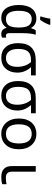

<svg xmlns="http://www.w3.org/2000/svg" viewBox="1092 -1898 816 3040"><g transform="rotate(90 1500.0 -378.0)"><path d="M420.9 -463.9H426.8Q441.4 -514.2 460 -536.1H529.8Q504.9 -455.1 504.9 -321.8V-117.2Q504.9 -63 545.9 -63Q560.1 -63 575.2 -67.9V-2.9Q549.8 9.8 519 9.8Q441.4 9.8 421.9 -71.8H416Q363.3 9.8 263.2 9.8Q168 9.8 113.5 -62.7Q59.1 -135.3 59.1 -267.1Q59.1 -400.4 115.2 -473.1Q171.4 -545.9 272 -545.9Q374.5 -545.9 420.9 -463.9ZM416 -259.8V-267.1Q416 -377.9 383.3 -425Q350.6 -472.2 278.8 -472.2Q150.9 -472.2 150.9 -266.1Q150.9 -64 279.8 -64Q352.1 -64 383.1 -108.9Q414.1 -153.8 416 -259.8ZM241.7 -619.1 256.3 -671.4Q271 -727.1 275.9 -766.1H373V-755.9Q373 -748 348.9 -697.3Q324.7 -646.5 294.9 -606H241.7Z M1173.3 -536.1V-460.9H1043Q1129.9 -365.7 1129.9 -246.1Q1129.9 -131.3 1067.1 -60.8Q1004.4 9.8 895 9.8Q787.1 9.8 725.1 -60.3Q663.1 -130.4 663.1 -255.9Q663.1 -536.1 934.1 -536.1ZM962.9 -460.9H934.1Q836.9 -460.9 795.9 -413.3Q754.9 -365.7 754.9 -255.9Q754.9 -165.5 792.2 -114.7Q829.6 -64 898.9 -64Q966.8 -64 1002.4 -110.6Q1038.1 -157.2 1038.1 -242.2Q1038.1 -373.5 962.9 -460.9Z M1773.4 -536.1V-460.9H1643.1Q1730 -365.7 1730 -246.1Q1730 -131.3 1667.2 -60.8Q1604.5 9.8 1495.1 9.8Q1387.2 9.8 1325.2 -60.3Q1263.2 -130.4 1263.2 -255.9Q1263.2 -536.1 1534.2 -536.1ZM1563 -460.9H1534.2Q1437 -460.9 1396 -413.3Q1355 -365.7 1355 -255.9Q1355 -165.5 1392.3 -114.7Q1429.7 -64 1499 -64Q1566.9 -64 1602.5 -110.6Q1638.2 -157.2 1638.2 -242.2Q1638.2 -373.5 1563 -460.9Z M2098.1 9.8Q1992.7 9.8 1924.6 -66.2Q1856.4 -142.1 1856.4 -269Q1856.4 -397.5 1922.6 -471.7Q1988.8 -545.9 2101.1 -545.9Q2207.5 -545.9 2275.4 -470.2Q2343.3 -394.5 2343.3 -269Q2343.3 -139.6 2276.4 -64.9Q2209.5 9.8 2098.1 9.8ZM2100.1 -64Q2251.5 -64 2251.5 -269Q2251.5 -472.2 2099.1 -472.2Q1948.2 -472.2 1948.2 -269Q1948.2 -64 2100.1 -64Z M2698.2 -536.1V-158.2Q2698.2 -63 2792.5 -63Q2847.2 -63 2896.5 -73.2V-5.9Q2851.1 9.8 2786.6 9.8Q2609.4 9.8 2609.4 -158.2V-536.1Z"/></g></svg>

Font: WenQuanYi Micro Hei Mono
Style: Regular
Weight: 400
Foundry: Ascender Corporation
Version: Version 0.2.0-beta